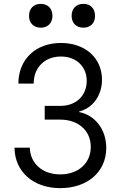

<svg xmlns="http://www.w3.org/2000/svg" viewBox="-20 -962 640 992"><path d="M411 -819C448 -819 471 -843 471 -880C471 -918 448 -942 411 -942C374 -942 350 -918 350 -880C350 -843 374 -819 411 -819ZM191 -819C227 -819 251 -843 251 -880C251 -918 227 -942 191 -942C154 -942 130 -918 130 -880C130 -843 154 -819 191 -819ZM291 10C432 10 529 -74 529 -198C529 -292 472 -367 389 -383V-386C459 -403 507 -469 507 -550C507 -662 421 -740 295 -740C164 -740 75 -655 75 -530H154C154 -613 211 -670 295 -670C374 -670 428 -618 428 -544C428 -468 373 -415 293 -415H211V-344H291C385 -344 449 -287 449 -203C449 -119 385 -61 291 -61C200 -61 136 -117 134 -199H55C56 -75 152 10 291 10Z"/></svg>

Font: JetBrains Mono Light
Style: Regular
Weight: 336
Monospace: yes
Designer: Philipp Nurullin, Konstantin Bulenkov
Foundry: JetBrains
Version: Version 2.305